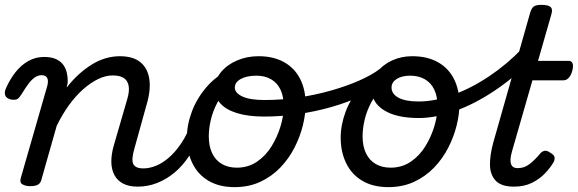

<svg xmlns="http://www.w3.org/2000/svg" viewBox="-33 -750 2375 789"><path d="M533 17Q497 17 473 4.5Q449 -8 437 -31Q425 -54 424.5 -84Q424 -114 434 -150L490 -343Q499 -373 496 -395Q493 -417 477 -428.5Q461 -440 430 -440Q401 -440 370 -425Q339 -410 308.5 -383Q278 -356 250.5 -318Q223 -280 200 -233L137 -11Q134 2 123.5 8.5Q113 15 90 15Q73 15 60 8Q47 1 52 -17L161 -396Q167 -418 161 -429.5Q155 -441 138 -441Q124 -441 111 -432.5Q98 -424 85 -407Q72 -390 55 -362Q47 -349 39 -343.5Q31 -338 12 -341Q-7 -346 -11.5 -358Q-16 -370 -9 -386Q7 -423 30 -452.5Q53 -482 83 -499Q113 -516 148 -516Q176 -516 195 -508Q214 -500 225.5 -485.5Q237 -471 241.5 -451Q246 -431 245 -409L241 -390Q265 -421 291 -444.5Q317 -468 344.5 -485Q372 -502 401 -510.5Q430 -519 459 -519Q515 -519 545 -493.5Q575 -468 581 -422.5Q587 -377 568 -315L520 -142Q506 -95 514.5 -76.5Q523 -58 556 -58Q570 -58 576 -46.5Q582 -35 580 -20.5Q578 -6 566 5.5Q554 17 533 17Z M533 17Q519 17 513 5.5Q507 -6 509.5 -20.5Q512 -35 523.5 -46.5Q535 -58 556 -58Q582 -58 608.5 -69Q635 -80 659.5 -101Q684 -122 705.5 -152Q727 -182 743 -219Q748 -234 760.5 -234.5Q773 -235 782.5 -225.5Q792 -216 788 -202Q771 -150 744.5 -109.5Q718 -69 684.5 -41Q651 -13 612.5 2Q574 17 533 17Z M931 19Q868 19 824 -7Q780 -33 757.5 -79.5Q735 -126 735 -184Q735 -237 755.5 -291.5Q776 -346 815.5 -392Q855 -438 913 -466Q971 -494 1046 -494Q1063 -494 1066 -483Q1069 -472 1062.5 -461Q1056 -450 1043 -450Q1000 -450 965 -433.5Q930 -417 904 -389.5Q878 -362 860 -328Q842 -294 833.5 -258Q825 -222 825 -190Q825 -149 839 -120Q853 -91 879 -76Q905 -61 940 -61Q987 -61 1023 -85.5Q1059 -110 1083 -149Q1107 -188 1120 -231.5Q1133 -275 1133 -313Q1133 -354 1119.5 -382Q1106 -410 1080.5 -424.5Q1055 -439 1021 -439Q1002 -439 994 -451Q986 -463 987.5 -479Q989 -495 999.5 -507Q1010 -519 1029 -519Q1091 -519 1134.5 -494.5Q1178 -470 1200.5 -425.5Q1223 -381 1223 -322Q1223 -281 1211.5 -234.5Q1200 -188 1177 -143Q1154 -98 1119 -61.5Q1084 -25 1037 -3Q990 19 931 19Z M1052 -271Q987 -271 941.5 -285Q896 -299 873 -324.5Q850 -350 850 -385Q850 -423 875 -453.5Q900 -484 941 -501.5Q982 -519 1029 -519Q1048 -519 1056 -507Q1064 -495 1062 -479Q1060 -463 1050 -451Q1040 -439 1021 -439Q981 -439 956.5 -425.5Q932 -412 932 -390Q932 -368 963 -353.5Q994 -339 1054 -339Q1122 -339 1191 -349Q1260 -359 1324 -377Q1388 -395 1441 -418Q1494 -441 1528 -467Q1543 -479 1554 -470.5Q1565 -462 1567 -446Q1569 -430 1555 -418Q1512 -384 1453.5 -356.5Q1395 -329 1328 -310Q1261 -291 1190.5 -281Q1120 -271 1052 -271Z M1563 19Q1500 19 1456 -7Q1412 -33 1389.5 -79.5Q1367 -126 1367 -184Q1367 -237 1387.5 -291.5Q1408 -346 1447.5 -392Q1487 -438 1545 -466Q1603 -494 1678 -494Q1695 -494 1698 -483Q1701 -472 1694.5 -461Q1688 -450 1675 -450Q1632 -450 1597 -433.5Q1562 -417 1536 -389.5Q1510 -362 1492 -328Q1474 -294 1465.5 -258Q1457 -222 1457 -190Q1457 -149 1471 -120Q1485 -91 1511 -76Q1537 -61 1572 -61Q1619 -61 1655 -85.5Q1691 -110 1715 -149Q1739 -188 1752 -231.5Q1765 -275 1765 -313Q1765 -354 1751.5 -382Q1738 -410 1712.5 -424.5Q1687 -439 1653 -439Q1634 -439 1626 -451Q1618 -463 1619.5 -479Q1621 -495 1631.5 -507Q1642 -519 1661 -519Q1723 -519 1766.5 -494.5Q1810 -470 1832.5 -425.5Q1855 -381 1855 -322Q1855 -281 1843.5 -234.5Q1832 -188 1809 -143Q1786 -98 1751 -61.5Q1716 -25 1669 -3Q1622 19 1563 19Z M1688 -265Q1596 -265 1545 -297Q1494 -329 1494 -384Q1494 -423 1517 -453.5Q1540 -484 1578 -501.5Q1616 -519 1661 -519Q1680 -519 1688 -507Q1696 -495 1694 -479Q1692 -463 1681.5 -451Q1671 -439 1653 -439Q1618 -439 1597 -425.5Q1576 -412 1576 -390Q1576 -364 1604.5 -348.5Q1633 -333 1687 -333Q1754 -333 1829.5 -360.5Q1905 -388 1978.5 -437.5Q2052 -487 2113 -551Q2122 -560 2131.5 -557Q2141 -554 2148.5 -544.5Q2156 -535 2158 -523.5Q2160 -512 2151 -504Q2080 -431 1999 -377Q1918 -323 1838 -294Q1758 -265 1688 -265Z M2079 17Q2027 17 2004 -7.5Q1981 -32 1980.5 -72.5Q1980 -113 1994 -164L2146 -699Q2152 -718 2161.5 -724Q2171 -730 2191 -730Q2221 -730 2230 -721Q2239 -712 2233 -692L2178 -500H2304Q2315 -500 2319.5 -490.5Q2324 -481 2319 -460Q2314 -441 2304.5 -430.5Q2295 -420 2283 -420H2155L2071 -128Q2061 -93 2067 -76Q2073 -59 2094 -59Q2123 -59 2146 -78Q2169 -97 2186 -118Q2193 -127 2203.5 -130Q2214 -133 2229 -122Q2245 -113 2246 -102.5Q2247 -92 2241 -82Q2228 -60 2206 -37Q2184 -14 2152.5 1.5Q2121 17 2079 17Z"/></svg>

Font: Playwrite TZ
Style: Regular
Weight: 400
Designer: Veronika Burian, José Scaglione
Foundry: TypeTogether
Version: Version 1.002